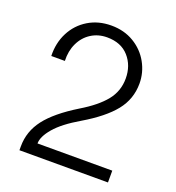

<svg xmlns="http://www.w3.org/2000/svg" viewBox="-130 -814 840 917"><g transform="rotate(20 290.5 -355.0)"><path d="M300 -233Q218 -185 179.5 -140Q141 -95 141 -60H521V0H71V-20Q71 -96 118.5 -158Q166 -220 272 -285Q352 -333 391.5 -382Q431 -431 431 -495Q431 -561 391.5 -605.5Q352 -650 281 -650Q236 -650 200.5 -627.5Q165 -605 146 -565Q127 -525 129 -475H60Q58 -541 85.5 -594.5Q113 -648 164 -679Q215 -710 281 -710Q346 -710 396 -680Q446 -650 473.5 -600.5Q501 -551 501 -495Q501 -416 452 -355Q403 -294 300 -233Z"/></g></svg>

Font: Goli Light
Style: Regular
Weight: 300
Designer: jaikishan Patel
Foundry: MagicType
Version: Version 1.000